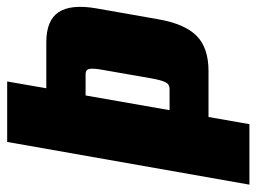

<svg xmlns="http://www.w3.org/2000/svg" viewBox="-148 -605 715 535"><g transform="rotate(-90 209.5 -337.5)"><path d="M-37.5 0 81.5 -675H250L231 -566H359Q420.5 -566 443.2 -531.5Q466 -497 453.5 -425.5L423.5 -255Q410.5 -180 377 -147Q343.5 -114 279 -114H151L131 0ZM170 -222.5H229.5Q242.5 -222.5 248.2 -234.5Q254 -246.5 259 -275.5L282.5 -410Q287 -434.5 285 -445.5Q283 -456.5 270.5 -456.5H211Z"/></g></svg>

Font: Anybody Condensed ExtraBold
Style: Italic
Weight: 800
Width: 3
Italic angle: -10°
Designer: Tyler Finck
Foundry: Etcetera Type Company
Version: Version 1.010; ttfautohint (v1.8.3) -l 8 -r 50 -G 200 -x 14 